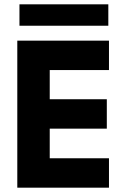

<svg xmlns="http://www.w3.org/2000/svg" viewBox="-20 -868 574 888"><path d="M60 0V-680H484V-544H210V-409H474V-273H210V-136H484V0ZM70 -749V-848H481V-749Z"/></svg>

Font: Teachers
Style: Bold
Weight: 700
Designer: Alfredo Marco Pradil, Chank Diesel
Version: Version 1.001